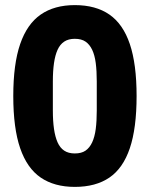

<svg xmlns="http://www.w3.org/2000/svg" viewBox="-20 -720 587 752"><path d="M273 12Q193 12 139.5 -24.5Q86 -61 59 -139.5Q32 -218 32 -344Q32 -469 59 -547.5Q86 -626 139.5 -663Q193 -700 273 -700Q355 -700 408.5 -663Q462 -626 488.5 -547.5Q515 -469 515 -344Q515 -218 488.5 -139.5Q462 -61 408.5 -24.5Q355 12 273 12ZM273 -119Q299 -119 315 -130Q331 -141 341 -162.5Q351 -184 355 -215Q359 -246 359 -287V-401Q359 -442 355 -473Q351 -504 341 -525Q331 -546 315 -557Q299 -568 273 -568Q248 -568 231.5 -557Q215 -546 205.5 -525Q196 -504 191.5 -473Q187 -442 187 -401V-287Q187 -246 191.5 -215Q196 -184 205.5 -162.5Q215 -141 231.5 -130Q248 -119 273 -119Z"/></svg>

Font: Archivo ExtraCondensed ExtraBold
Style: Regular
Weight: 800
Width: 2
Designer: Hector Gatti
Foundry: Omnibus-Type
Version: Version 2.001